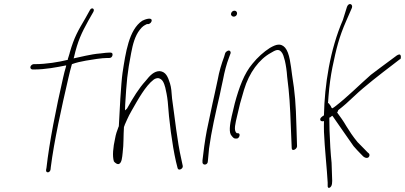

<svg xmlns="http://www.w3.org/2000/svg" viewBox="-20 -761 1970 934"><path d="M151 -449H144C137 -449 129 -442 128 -436C126 -429 132 -423 138 -423H146C201 -423 257 -434 302 -443L301 -437C296 -420 291 -402 287 -383C253 -235 220 -69 206 56L204 66C203 83 224 80 226 63L227 53C243 -74 279 -236 313 -383C318 -404 323 -426 329 -446L330 -449C352 -457 375 -462 398 -466C428 -471 474 -479 503 -479H512C520 -479 525 -484 527 -491C529 -500 526 -505 518 -505H509C503 -505 490 -504 468 -501H467C419 -497 374 -484 338 -477L340 -483C358 -562 377 -601 410 -661L434 -703C443 -719 426 -727 418 -713L394 -670C360 -612 341 -581 319 -504V-503C316 -494 314 -485 310 -474V-470C265 -459 205 -449 151 -449Z M576 -406C569 -357 561 -213 558 -146L557 -145C549 -125 543 -106 540 -88C530 -44 526 -2 534 24C539 31 552 41 560 36C572 29 574 9 577 -21V-22C582 -57 580 -101 583 -143L584 -146C585 -148 586 -149 586 -151V-152L598 -179C604 -193 612 -208 620 -222C651 -276 687 -343 728 -374C735 -379 743 -381 749 -381H750C771 -377 778 -357 784 -335C788 -318 793 -295 796 -267C802 -178 817 -59 836 25L844 57C848 72 872 60 869 46L862 13C842 -73 830 -192 817 -282C815 -312 813 -336 807 -355C797 -387 787 -412 757 -415C730 -415 710 -395 688 -367C656 -332 628 -287 598 -233L596 -231L588 -224L589 -252C596 -366 599 -405 618 -503C626 -546 637 -587 660 -616C673 -633 681 -637 693 -643L695 -644H703C711 -646 718 -654 718 -662C717 -678 685 -667 672 -660C607 -617 591 -504 576 -406ZM756 -412Z M1104 -695C1102 -687 1109 -680 1117 -680C1125 -680 1131 -685 1133 -693C1135 -701 1129 -709 1121 -709C1113 -709 1106 -704 1104 -695ZM1039 -373C1034 -350 1029 -326 1023 -299C1017 -272 1011 -246 1005 -216L986 -126C978 -86 968 -12 965 19V30C967 45 991 42 991 24L992 14C993 7 994 -11 997 -39C1008 -121 1029 -213 1049 -299C1055 -325 1059 -350 1065 -374C1072 -412 1082 -450 1094 -481L1101 -500C1103 -503 1102 -507 1101 -510C1095 -521 1081 -512 1076 -504L1070 -484C1058 -452 1046 -413 1039 -373ZM1065 -371Z M1107 -195C1098 -155 1092 -115 1107 -100C1114 -91 1119 -87 1125 -87H1132C1138 -87 1143 -93 1145 -100C1147 -107 1144 -113 1138 -113H1132L1131 -114C1115 -126 1126 -164 1133 -195L1148 -258C1154 -279 1160 -301 1167 -324C1192 -408 1241 -473 1298 -504C1318 -516 1335 -526 1349 -508C1357 -499 1361 -484 1366 -465C1371 -443 1375 -417 1377 -387C1388 -301 1391 -249 1395 -139L1399 -42C1398 -22 1424 -34 1425 -49L1422 -146C1419 -258 1415 -308 1401 -395C1394 -447 1389 -503 1367 -529C1346 -552 1324 -546 1293 -528C1263 -509 1233 -482 1208 -451C1168 -404 1143 -336 1122 -258ZM1298 -504Z M1648 -664C1585 -519 1559 -346 1556 -203V-200C1548 -195 1533 -186 1539 -175C1542 -171 1548 -170 1556 -172C1555 -155 1556 -137 1556 -119C1559 -44 1571 68 1574 127V141C1572 162 1593 153 1595 133L1596 119C1596 109 1595 79 1593 31C1588 -17 1585 -69 1583 -126L1582 -189L1586 -190L1596 -198L1599 -195C1634 -146 1664 -100 1700 -50C1725 -21 1742 -6 1747 0C1753 5 1764 11 1773 4C1778 -1 1779 -9 1775 -14L1768 -20C1764 -25 1748 -40 1719 -70C1696 -98 1679 -124 1665 -147C1650 -173 1636 -192 1622 -211L1620 -215C1625 -220 1625 -221 1625 -225C1649 -243 1676 -267 1704 -294C1752 -340 1834 -403 1889 -445L1924 -472C1927 -473 1929 -474 1929 -476C1932 -487 1929 -496 1923 -496C1919 -496 1914 -494 1910 -491L1875 -465C1851 -447 1819 -424 1784 -397C1727 -347 1670 -289 1610 -243C1605 -239 1602 -237 1596 -234C1592 -237 1592 -239 1589 -245L1579 -259H1575L1576 -264C1577 -274 1577 -283 1578 -292C1582 -345 1589 -393 1597 -433C1616 -525 1629 -579 1664 -659L1692 -723C1698 -741 1677 -751 1668 -728ZM1611 -243H1610ZM1567 127Z"/></svg>

Font: Stray Cat
Style: LtCnObl
Weight: 300
Version: Version 1.0